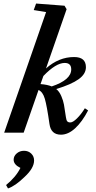

<svg xmlns="http://www.w3.org/2000/svg" viewBox="-20 -745 537 1078"><path d="M3.4 0 238.8 -677.2 169.4 -688.5 182.6 -725.1 342.3 -712.9 354 -693.4 238.3 -360.8Q310.5 -424.8 396 -424.8Q462.4 -424.8 462.4 -367.7Q462.4 -329.6 421.6 -300.3Q380.9 -271 295.9 -245.1Q313 -231.4 324 -205.8Q335 -180.2 339.1 -157.7Q343.3 -135.3 350.1 -86.9Q352.5 -69.3 357.9 -63.5Q363.3 -57.6 375 -57.6Q389.2 -57.6 412.1 -80.1Q435.1 -102.5 456.5 -137.2L474.6 -125Q441.4 -61 402.1 -24.9Q362.8 11.2 322.3 11.2Q266.1 11.2 257.8 -48.8Q243.2 -151.4 231.7 -190.4Q220.2 -229.5 196.3 -239.7L112.8 0ZM343.3 -391.6Q293.9 -391.6 223.6 -318.4L207.5 -272.9Q245.6 -270 270.5 -259.8Q379.9 -296.4 379.9 -355.5Q379.9 -391.6 343.3 -391.6ZM24.9 313 14.2 293.9Q69.3 249 94.7 197.8Q56.6 179.2 56.6 151.9Q56.6 131.3 73.7 116.5Q90.8 101.6 114.7 101.6Q139.2 101.6 155.3 117.2Q171.4 132.8 171.4 155.8Q171.4 198.7 118.7 247.6Q65.9 299.3 24.9 313Z"/></svg>

Font: Elstob 18pt
Style: Bold Italic
Weight: 700
Italic angle: -20°
Designer: Peter S. Baker
Version: Version 1.015